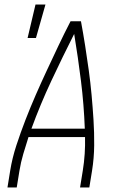

<svg xmlns="http://www.w3.org/2000/svg" viewBox="-20 -829 540 849"><path d="M13 0 25 -74Q34 -130 52.5 -186.5Q71 -243 92.5 -298.5Q114 -354 138 -409Q162 -464 187.5 -518.5Q213 -573 238.5 -627Q264 -681 292 -735H338Q348 -681 356.5 -627Q365 -573 372.5 -518.5Q380 -464 385 -409Q390 -354 393.5 -298.5Q397 -243 396.5 -186.5Q396 -130 387 -74L375 0H334L346 -74Q352 -111 354.5 -148.5Q357 -186 356 -223H106Q94 -186 83 -148.5Q72 -111 66 -74L54 0ZM119 -260H355Q351 -367 338 -471.5Q325 -576 308 -679Q256 -576 207 -471.5Q158 -367 119 -260ZM102 -661 137 -809H181L139 -661Z"/></svg>

Font: Iosevka Curly Extralight
Style: Italic
Weight: 200
Italic angle: -9°
Monospace: yes
Designer: Belleve Invis
Foundry: Belleve Invis
Version: Version 22.1.2; ttfautohint (v1.8.4)